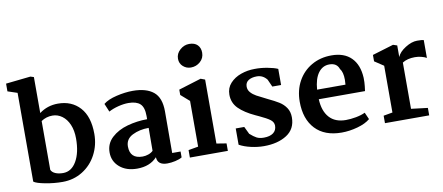

<svg xmlns="http://www.w3.org/2000/svg" viewBox="-72 -1117 3275 1419"><g transform="rotate(-10 1565.0 -407.0)"><path d="M13 -716V-774L199 -794L224 -786V-516Q285 -562 364 -562Q467 -562 529 -493.5Q591 -425 591 -295Q591 -211 553.5 -140Q516 -69 449 -27.5Q382 14 299 14Q235 14 169.5 1.5Q104 -11 85 -26V-692ZM314 -50Q377 -50 414.5 -114.5Q452 -179 452 -285Q452 -345 433 -389.5Q414 -434 381 -458Q348 -482 309 -482Q262 -482 224 -456V-90Q232 -71 256 -60.5Q280 -50 314 -50Z M1134 -369 1133 -56H1196V-12Q1177 0 1145 7Q1113 14 1085 14Q1012 14 1009 -46Q955 13 859 13Q778 13 728 -30Q678 -73 678 -140Q678 -206 725.5 -250Q773 -294 845.5 -314Q918 -334 994 -334V-358Q994 -424 965.5 -450Q937 -476 878 -476Q843 -476 801.5 -465.5Q760 -455 729 -438L703 -500Q737 -528 802.5 -543.5Q868 -559 925 -559Q1026 -559 1080 -515Q1134 -471 1134 -369ZM819 -160Q819 -68 914 -68Q935 -68 957 -75.5Q979 -83 993 -97L994 -269Q925 -269 872 -242.5Q819 -216 819 -160Z M1480 -748Q1480 -707 1450 -680.5Q1420 -654 1380 -654Q1346 -654 1321 -676.5Q1296 -699 1296 -734Q1296 -773 1327 -800.5Q1358 -828 1396 -828Q1437 -828 1458.5 -806Q1480 -784 1480 -748ZM1467 -548V-68L1541 -56V0H1256V-56L1330 -69V-412L1266 -468V-508L1435 -560Z M1691 -153 1718 -97Q1746 -72 1767 -61Q1788 -50 1821 -50Q1866 -50 1891.5 -69Q1917 -88 1917 -124Q1916 -151 1891.5 -169Q1867 -187 1813 -212L1787 -224Q1709 -260 1666.5 -302.5Q1624 -345 1624 -407Q1624 -457 1656 -492Q1688 -527 1737.5 -544.5Q1787 -562 1840 -562Q1885 -563 1934.5 -554Q1984 -545 2013 -532V-411H1947L1922 -467Q1892 -505 1847 -505Q1808 -505 1784 -489.5Q1760 -474 1760 -443Q1760 -418 1777 -399Q1794 -380 1818.5 -366.5Q1843 -353 1896 -327Q1947 -303 1978.5 -283.5Q2010 -264 2030 -234Q2050 -204 2050 -162Q2050 -75 1982.5 -31.5Q1915 12 1811 12Q1763 12 1713 0.5Q1663 -11 1627 -31V-153Z M2623 -358Q2624 -324 2620.5 -295Q2617 -266 2616 -259H2269Q2273 -170 2316.5 -121.5Q2360 -73 2440 -73Q2476 -73 2516.5 -80.5Q2557 -88 2586 -102L2609 -50Q2575 -21 2514 -4Q2453 13 2394 13Q2266 13 2196.5 -61Q2127 -135 2127 -265Q2127 -351 2164 -418.5Q2201 -486 2267 -524Q2333 -562 2417 -562Q2512 -562 2565 -509Q2618 -456 2623 -358ZM2269 -331H2482Q2484 -355 2484 -368Q2484 -425 2462 -452Q2446 -499 2390 -499Q2339 -499 2307 -455.5Q2275 -412 2269 -331Z M2788 -68V-419L2720 -464V-512L2879 -560L2909 -550V-463Q2923 -499 2970.5 -529Q3018 -559 3059 -559Q3098 -559 3109 -555V-421Q3094 -430 3070 -436Q3046 -442 3022 -442Q2965 -442 2928 -418V-71L3052 -56V0H2720V-56Z"/></g></svg>

Font: Martel ExtraBold
Style: Regular
Weight: 800
Designer: Dan Reynolds
Foundry: Dan Reynolds
Version: Version 1.001; ttfautohint (v1.1) -l 5 -r 5 -G 72 -x 0 -D la